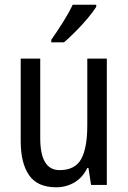

<svg xmlns="http://www.w3.org/2000/svg" viewBox="-20 -786 545 816"><path d="M434 -537V0H367L356 -72H351Q331 -31 296 -10.5Q261 10 219 10Q139 10 103.5 -41.5Q68 -93 68 -186V-537H151V-199Q151 -63 233 -63Q299 -63 325 -110Q351 -157 351 -253V-537ZM389 -757Q376 -736 352 -707.5Q328 -679 300.5 -651.5Q273 -624 252 -606H198V-617Q224 -654 248.5 -693Q273 -732 289 -766H389Z"/></svg>

Font: Noto Sans Malayalam Condensed
Style: Regular
Weight: 400
Width: 3
Designer: Jelle Bosma - Monotype Design Team
Foundry: Monotype Imaging Inc.
Version: Version 2.104; ttfautohint (v1.8.4.7-5d5b)